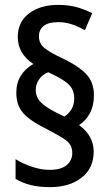

<svg xmlns="http://www.w3.org/2000/svg" viewBox="-20 -781 455 789"><path d="M47 -400Q47 -441 66 -470.5Q85 -500 117 -518Q53 -561 53 -629Q53 -691 99.5 -726Q146 -761 219 -761Q259 -761 291.5 -752.5Q324 -744 359 -727L329 -657Q300 -673 274 -681.5Q248 -690 219 -690Q179 -690 159.5 -674.5Q140 -659 140 -632Q140 -602 163 -583.5Q186 -565 233 -543Q296 -514 331 -480Q366 -446 366 -389Q366 -347 349.5 -316Q333 -285 305 -267Q365 -223 365 -158Q365 -90 315.5 -51Q266 -12 185 -12Q141 -12 106.5 -20.5Q72 -29 44 -46V-127Q72 -109 110.5 -96Q149 -83 183 -83Q231 -83 254 -102.5Q277 -122 277 -152Q277 -172 268.5 -186Q260 -200 237.5 -214Q215 -228 175 -249Q107 -282 77 -314.5Q47 -347 47 -400ZM127 -411Q127 -380 150 -358.5Q173 -337 218 -315L245 -302Q263 -314 274 -332.5Q285 -351 285 -377Q285 -399 276.5 -415.5Q268 -432 245 -448Q222 -464 178 -484Q155 -475 141 -455.5Q127 -436 127 -411Z"/></svg>

Font: Noto Sans Telugu Condensed Medium
Style: Regular
Weight: 500
Width: 3
Designer: Jelle Bosma - Monotype Design Team
Foundry: Monotype Imaging Inc.
Version: Version 2.005; ttfautohint (v1.8.4.7-5d5b)